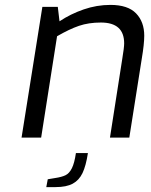

<svg xmlns="http://www.w3.org/2000/svg" viewBox="-20 -562 616 784"><path d="M153 -534H216L223 -475Q268 -505 321.5 -523.5Q375 -542 431 -542Q502 -542 535.5 -507.5Q569 -473 569 -416Q569 -382 559 -323L508 0H429L479 -320Q487 -368 487 -385Q487 -470 392 -470Q342 -470 302.5 -456.5Q263 -443 213 -414L148 0H68ZM175 170 205 165Q232 161 247.5 153.5Q263 146 273.5 125Q284 104 290 63H339Q331 115 317 144.5Q303 174 277 188Q251 202 207 202H169Z"/></svg>

Font: Exo
Style: Italic
Weight: 400
Italic angle: -9°
Designer: Natanael Gama
Foundry: Natanael Gama
Version: Version 1.500; ttfautohint (v1.6)